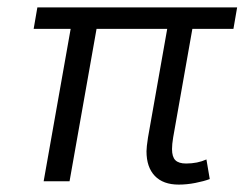

<svg xmlns="http://www.w3.org/2000/svg" viewBox="-20 -490 668 519"><path d="M376 -81Q376 -92 380 -118L432 -412H241L168 0H98L171 -412H71L81 -470H621L611 -412H500L448 -118Q445 -100 445 -87Q445 -66 454 -57Q463 -48 483 -48Q514 -48 538 -59L547 -6Q531 0 508 4.5Q485 9 463 9Q421 9 398.5 -14.5Q376 -38 376 -81Z"/></svg>

Font: Niramit Light
Style: Italic
Weight: 300
Italic angle: -10°
Designer: Katatrad Aksorn Co.,Ltd.
Foundry: Cadson Demak Co.,Ltd.
Version: Version 1.000; ttfautohint (v1.6)